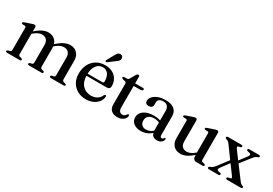

<svg xmlns="http://www.w3.org/2000/svg" viewBox="28 -1532 3391 2386"><g transform="rotate(30 1723.5 -339.0)"><path d="M206.5 -449V-65.5Q206.5 -52.5 211.5 -46Q216.5 -39.5 226 -37L249 -32Q264 -27 264 -16Q264 0 242 0H63.5Q53 0 48 -4.2Q43 -8.5 43 -15.5Q43 -21 46.8 -25Q50.5 -29 59 -31.5L83.5 -37Q93 -39.5 97.8 -46Q102.5 -52.5 102.5 -65V-380.5Q102.5 -391 99 -395.8Q95.5 -400.5 87.5 -401.5L53 -403Q45 -404 41.5 -407.5Q38 -411 38 -416Q38 -422.5 42 -426.2Q46 -430 56.5 -434L142.5 -463.5Q157 -469 166.2 -471.2Q175.5 -473.5 183 -473.5Q195 -473.5 200.8 -467Q206.5 -460.5 206.5 -449ZM193 -344 174.5 -362.5 196 -381.5Q255.5 -434.5 299.2 -455.8Q343 -477 383.5 -477Q446 -477 483.5 -438Q521 -399 521 -331V-67.5Q521 -53.5 526.8 -46.5Q532.5 -39.5 542.5 -36.5L563.5 -31.5Q578 -26.5 578 -16Q578 0 557 0H380Q358.5 0 358.5 -16Q358.5 -27 373 -32L397 -37Q407.5 -39.5 412.2 -46.8Q417 -54 417 -67.5V-315.5Q417 -365.5 392.8 -390.2Q368.5 -415 328 -415Q303 -415 274.8 -402.5Q246.5 -390 214 -362.5ZM506.5 -344 488.5 -362.5 510 -381.5Q569 -434.5 613 -455.8Q657 -477 697.5 -477Q759.5 -477 797.2 -438Q835 -399 835 -331V-67.5Q835 -53.5 840.5 -46.5Q846 -39.5 856.5 -36.5L878 -31.5Q886 -29.5 890 -25.5Q894 -21.5 894 -15.5Q894 -8.5 889 -4.2Q884 0 873 0H694Q672 0 672 -16Q672 -27 687 -32L711 -37Q721.5 -39.5 726.2 -46.8Q731 -54 731 -67.5V-315.5Q731 -365.5 706.8 -390.2Q682.5 -415 642 -415Q617 -415 588.8 -402.5Q560.5 -390 528 -362.5Z M1397.5 -290Q1397.5 -268.5 1385 -257.2Q1372.5 -246 1348 -246H1029.5V-276H1268Q1291.5 -276 1291.5 -296.5Q1291.5 -365 1262.8 -402.8Q1234 -440.5 1186.5 -440.5Q1148.5 -440.5 1119.8 -418.8Q1091 -397 1075 -357.2Q1059 -317.5 1059 -263Q1059 -163.5 1106.5 -111.8Q1154 -60 1230.5 -60Q1280 -60 1316.2 -83Q1352.5 -106 1367 -144Q1373 -151.5 1377 -154.5Q1381 -157.5 1385.5 -157.5Q1392 -157.5 1395 -152Q1398 -146.5 1397.5 -139Q1394.5 -97.5 1368 -63.2Q1341.5 -29 1297.2 -8.8Q1253 11.5 1197 11.5Q1127.5 11.5 1074.8 -17.8Q1022 -47 992.2 -100Q962.5 -153 962.5 -224.5Q962.5 -297.5 991.5 -354.5Q1020.5 -411.5 1073.8 -444.2Q1127 -477 1200 -477Q1260.5 -477 1305 -453.2Q1349.5 -429.5 1373.5 -387.2Q1397.5 -345 1397.5 -290ZM1229 -635Q1243 -662 1258.2 -677.2Q1273.5 -692.5 1295.5 -690Q1315.5 -688 1325.2 -674Q1335 -660 1333 -644.5Q1331 -626.5 1318.8 -613Q1306.5 -599.5 1285 -586L1196.5 -519Q1191.5 -516.5 1185.8 -516Q1180 -515.5 1176 -519.5Q1171.5 -523.5 1172.5 -528.5Q1173.5 -533.5 1176.5 -538.5Z M1506 -428 1477.5 -434.5Q1466 -438 1461.5 -442.2Q1457 -446.5 1457 -452Q1457 -459.5 1462.2 -463.2Q1467.5 -467 1476 -467H1509Q1521.5 -467 1529.2 -471Q1537 -475 1543 -485.5L1585.5 -560Q1592.5 -570.5 1599.5 -575.5Q1606.5 -580.5 1614 -580.5Q1622 -580.5 1626.5 -575.5Q1631 -570.5 1631 -561V-122Q1631 -87 1645.5 -68.8Q1660 -50.5 1685 -50.5Q1702.5 -50.5 1712.8 -56.5Q1723 -62.5 1729 -70.2Q1735 -78 1740.2 -84.5Q1745.5 -91 1753 -92.5Q1758.5 -93 1762 -89Q1765.5 -85 1765 -76.5Q1764.5 -54.5 1749.2 -35Q1734 -15.5 1707.5 -3.5Q1681 8.5 1646.5 8.5Q1591.5 8.5 1559.2 -19.8Q1527 -48 1527 -105.5V-400.5Q1527 -412 1522.5 -418.2Q1518 -424.5 1506 -428ZM1585.5 -430V-467H1741.5Q1751 -467 1756.2 -463.5Q1761.5 -460 1761.5 -452.5Q1761.5 -443 1751.5 -436.5Q1741.5 -430 1720.5 -430Z M2136.5 -60.5V-69.5L2130 -72V-359Q2130 -402.5 2108.8 -425.5Q2087.5 -448.5 2048 -448.5Q2010 -448.5 1991 -432.5Q1972 -416.5 1972 -395V-356Q1972 -332.5 1956.5 -319.5Q1941 -306.5 1913.5 -306.5Q1890 -306.5 1877.2 -318.8Q1864.5 -331 1864.5 -352.5Q1864.5 -382.5 1888.2 -411.2Q1912 -440 1957.2 -458.5Q2002.5 -477 2067 -477Q2151 -477 2192.2 -440.5Q2233.5 -404 2233.5 -343V-73Q2233.5 -56.5 2239.8 -48.8Q2246 -41 2257 -41Q2269 -41 2274.5 -46.8Q2280 -52.5 2283.5 -58.5Q2286 -61.5 2288.5 -63.8Q2291 -66 2295 -66Q2299.5 -66 2302 -62.5Q2304.5 -59 2304.5 -53Q2304.5 -39 2294.8 -24.2Q2285 -9.5 2266.2 1Q2247.5 11.5 2219.5 11.5Q2180.5 11.5 2158.5 -7Q2136.5 -25.5 2136.5 -60.5ZM1842 -103.5Q1842 -162 1894 -199.5Q1946 -237 2039.5 -237Q2074 -237 2101.8 -230.5Q2129.5 -224 2151 -214.5L2143.5 -189Q2123 -198 2101.2 -203.5Q2079.5 -209 2054 -209Q2004.5 -209 1977 -185.2Q1949.5 -161.5 1949.5 -120Q1949.5 -79.5 1972.2 -58Q1995 -36.5 2030.5 -36.5Q2063 -36.5 2093.5 -51.2Q2124 -66 2146 -93.5L2156 -72Q2127 -32 2081 -10.2Q2035 11.5 1983.5 11.5Q1921 11.5 1881.5 -19.8Q1842 -51 1842 -103.5Z M2728 -54.5V-89.5L2725.5 -92.5V-380Q2725.5 -391 2722 -395.8Q2718.5 -400.5 2710 -401L2676 -402.5Q2668 -403.5 2664.5 -407Q2661 -410.5 2661 -416Q2661 -422 2665 -426Q2669 -430 2679.5 -433.5L2765.5 -463Q2780 -468.5 2789.2 -470.8Q2798.5 -473 2806 -473Q2817.5 -473 2823.5 -466.5Q2829.5 -460 2829.5 -449V-65.5Q2829.5 -52.5 2834.5 -46Q2839.5 -39.5 2849 -37L2872 -32Q2880.5 -29.5 2884.8 -25.5Q2889 -21.5 2889 -15.5Q2889 -8.5 2883.8 -4.2Q2878.5 0 2867.5 0H2777Q2755 0 2741.5 -14.5Q2728 -29 2728 -54.5ZM2416 -135V-380Q2416 -391 2412.5 -395.8Q2409 -400.5 2400.5 -401L2366 -402.5Q2358 -403.5 2354.8 -407Q2351.5 -410.5 2351.5 -416Q2351.5 -422 2355.2 -426Q2359 -430 2369.5 -433.5L2455.5 -463Q2471 -468.5 2480 -470.8Q2489 -473 2495.5 -473Q2508 -473 2514 -466.5Q2520 -460 2520 -449V-150.5Q2520 -100 2544.2 -75.5Q2568.5 -51 2608.5 -51Q2633.5 -51 2661.8 -63.5Q2690 -76 2722 -103.5L2743.5 -121.5L2761.5 -103.5L2740 -84.5Q2681.5 -31.5 2637.5 -10.2Q2593.5 11 2553.5 11Q2491.5 11 2453.8 -28Q2416 -67 2416 -135Z M3145.5 -249.5 3176.5 -231.5 3066 -83.5Q3053 -65 3055.8 -53.2Q3058.5 -41.5 3081 -36L3100.5 -32.5Q3109 -30 3112.8 -26Q3116.5 -22 3116.5 -16Q3116.5 -9 3110.8 -4.8Q3105 -0.5 3095.5 -0.5H2959Q2949.5 -0.5 2944 -4.8Q2938.5 -9 2938.5 -16.5Q2938.5 -22.5 2942.2 -26.5Q2946 -30.5 2957 -34.5Q2970.5 -38.5 2980.8 -45Q2991 -51.5 3001.8 -63Q3012.5 -74.5 3027.5 -94ZM3130 -397.5 3231.5 -259 3236.5 -254 3371.5 -74Q3387.5 -53 3397.2 -45Q3407 -37 3420.5 -33Q3429.5 -29.5 3433.2 -25.8Q3437 -22 3437 -16Q3437 -8.5 3431.5 -4.2Q3426 0 3416 0H3222.5Q3212.5 0 3206.8 -4.2Q3201 -8.5 3201 -16Q3201 -21.5 3204.5 -25.5Q3208 -29.5 3216 -31L3237.5 -35Q3256.5 -38 3258.8 -46.2Q3261 -54.5 3250 -69.5L3141 -218L3136.5 -223.5L3011 -395.5Q2996.5 -415 2986.2 -422Q2976 -429 2961.5 -433Q2951.5 -436 2947.8 -440Q2944 -444 2944 -451Q2944 -458.5 2949.8 -462.8Q2955.5 -467 2965 -467H3155.5Q3165 -467 3170.8 -463Q3176.5 -459 3176.5 -451.5Q3176.5 -445.5 3173.2 -441.8Q3170 -438 3162.5 -435.5L3142 -431Q3123.5 -427 3122 -419Q3120.5 -411 3130 -397.5ZM3223.5 -224.5 3193 -242.5 3300 -383.5Q3313.5 -402 3310.8 -414.2Q3308 -426.5 3285.5 -431.5L3265.5 -435.5Q3257 -437.5 3253.2 -441.5Q3249.5 -445.5 3249.5 -451.5Q3249.5 -459 3255 -463Q3260.5 -467 3270.5 -467H3407Q3416.5 -467 3422 -462.8Q3427.5 -458.5 3427.5 -451Q3427.5 -445 3423.5 -441.2Q3419.5 -437.5 3409 -433.5Q3388 -427 3374.8 -414.5Q3361.5 -402 3339 -373Z"/></g></svg>

Font: Fraunces 28pt
Style: Regular
Weight: 400
Version: Version 1.000;[b76b70a41]